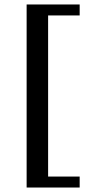

<svg xmlns="http://www.w3.org/2000/svg" viewBox="-20 -713 402 858"><path d="M99 125V-693H336V-644H195V76H336V125Z"/></svg>

Font: Montagu Slab 144pt
Style: Regular
Weight: 400
Designer: Florian Karsten
Foundry: Florian Karsten
Version: Version 1.000; ttfautohint (v1.8.3)